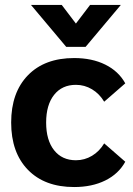

<svg xmlns="http://www.w3.org/2000/svg" viewBox="-20 -744 538 774"><path d="M25 -250Q25 -371 92.5 -440.5Q160 -510 279 -510Q351 -510 404.5 -483.5Q458 -457 485 -408L400 -334Q381 -366 351 -384Q321 -402 286 -402Q230 -402 198 -361.5Q166 -321 166 -250Q166 -179 198 -138.5Q230 -98 286 -98Q321 -98 351 -116Q381 -134 400 -166L485 -92Q458 -43 404.5 -16.5Q351 10 279 10Q160 10 92.5 -59.5Q25 -129 25 -250ZM105 -724H229L286 -649L343 -724H467L325 -555H247Z"/></svg>

Font: Sarabun ExtraBold
Style: Regular
Weight: 800
Version: Version 1.000; ttfautohint (v1.6)